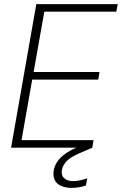

<svg xmlns="http://www.w3.org/2000/svg" viewBox="-20 -720 594 936"><path d="M34 0 157 -700H554L547 -663H196L144 -369H465L459 -332H137L85 -37H436L430 0ZM327 196Q304 196 282 188Q260 180 248.5 161Q237 142 242 110Q246 89 258.5 69.5Q271 50 295 32Q319 14 357 -2L419 -27L430 0L363 29Q322 47 304.5 66Q287 85 282 107Q277 133 291.5 147.5Q306 162 335 163Q354 163 371.5 159Q389 155 405 149L399 184Q383 190 364.5 193Q346 196 327 196Z"/></svg>

Font: DM Sans 24pt ExtraLight
Style: Italic
Weight: 250
Italic angle: -10°
Designer: Colophon Foundry, Jonny Pinhorn
Foundry: Colophon Foundry
Version: Version 4.004;gftools[0.9.30]